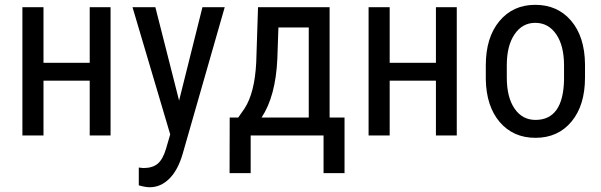

<svg xmlns="http://www.w3.org/2000/svg" viewBox="-20 -558 2477 791"><path d="M435.5 0V-528.3H349.6V-299.3H159.2V-528.3H72.3V0H159.2V-225.6H349.6V0Z M717.8 -143.6 620.1 -528.3H525.9L681.2 -4.4L664.1 54.7C655.3 84 643.8 104.6 629.6 116.5C615.5 128.3 595.9 134.3 570.8 134.3L551.8 132.3V205.6C570 210.8 585 213.4 596.7 213.4C627 213.4 654 201.6 677.7 178C701.5 154.4 719.9 120 732.9 74.7L905.8 -528.3H814Z M961.4 -73.7H926.3L925.8 155.3H1012.7V0H1313V155.3H1399.4V-73.7H1337.9V-528.3H1043L1035.6 -300.8C1031.4 -217.1 1015.3 -153.8 987.3 -110.8ZM1057.6 -73.7C1096.4 -132.3 1118 -213.1 1122.6 -315.9L1127 -444.8H1252V-73.7Z M1861.8 0V-528.3H1775.9V-299.3H1585.4V-528.3H1498.5V0H1585.4V-225.6H1775.9V0Z M1981.4 -288.6V-231C1982.7 -157.1 2001.9 -98.5 2038.8 -55.2C2075.8 -11.9 2124.8 9.8 2186 9.8C2247.9 9.8 2297.4 -12.5 2334.5 -57.1C2371.6 -101.7 2390.1 -162.3 2390.1 -238.8V-294.4C2389.2 -369.6 2370 -429 2332.8 -472.7C2295.5 -516.3 2246.3 -538.1 2185.1 -538.1C2123.9 -538.1 2074.6 -515.7 2037.4 -470.9C2000.1 -426.2 1981.4 -365.4 1981.4 -288.6ZM2067.9 -238.8V-289.1C2067.9 -342.8 2078.5 -385.3 2099.9 -416.7C2121.2 -448.2 2149.6 -463.9 2185.1 -463.9C2221.2 -463.9 2250 -448.2 2271.5 -416.7C2293 -385.3 2303.7 -342.6 2303.7 -288.6V-229C2301.4 -119 2262.2 -64 2186 -64C2149.9 -64 2121.2 -79.5 2099.9 -110.6C2078.5 -141.7 2067.9 -184.4 2067.9 -238.8Z"/></svg>

Font: Roboto Condensed
Style: Regular
Weight: 400
Designer: Google
Version: Version 2.134; 2016